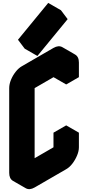

<svg xmlns="http://www.w3.org/2000/svg" viewBox="-20 -1243 603 1314"><path d="M217 -740 433 -865Q467 -885 493.5 -870Q520 -855 520 -815V-715L433 -665V-765L217 -640V-60L433 -185V-285L520 -335V-235Q520 -209 507.5 -179Q495 -149 475.5 -123.5Q456 -98 433 -85L217 40Q182 60 156 45Q130 30 130 -10V-590Q130 -617 142 -646.5Q154 -676 174 -701.5Q194 -727 217 -740ZM190 -921 397 -1173 443 -1112 236 -860ZM520 -335 433 -285 346 -335 433 -385ZM433 -285V-185L346 -235V-335ZM433 -185 217 -60 130 -110 346 -235ZM433 -765V-665L346 -715V-815ZM494 -870Q467 -885 433 -865L217 -740Q194 -727 174 -701.5Q154 -676 142 -646.5Q130 -617 130 -590V-10Q130 30 156 45L69 -5Q43 -20 43 -60V-640Q43 -667 55 -696.5Q67 -726 87 -751.5Q107 -777 130 -790L346 -915Q381 -935 407 -920ZM397 -1173 190 -921 103 -971 310 -1223ZM190 -921 236 -860 149 -910 103 -971Z"/></svg>

Font: Nabla Normal
Style: Regular
Weight: 400
Designer: Arthur Reinders Folmer
Version: Version 1.000